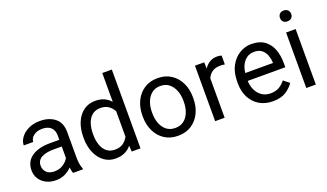

<svg xmlns="http://www.w3.org/2000/svg" viewBox="-72 -1228 2924 1717"><g transform="rotate(-20 1390.5 -370.0)"><path d="M395 0Q390.6 -9.8 387.5 -24.7Q384.3 -39.6 382.3 -55.7Q356.9 -28.8 318.8 -9.5Q280.8 9.8 231.9 9.8Q178.2 9.8 137.9 -11.2Q97.7 -32.2 75.4 -67.6Q53.2 -103 53.2 -147Q53.2 -231.9 117.7 -276.1Q182.1 -320.3 291 -320.3H380.4V-362.3Q380.4 -409.2 352.3 -437.3Q324.2 -465.3 269 -465.3Q217.8 -465.3 186.3 -440.2Q154.8 -415 154.8 -381.8H64.5Q64.5 -419.9 90.3 -455.8Q116.2 -491.7 163.3 -514.9Q210.4 -538.1 274.4 -538.1Q360.4 -538.1 415.5 -494.1Q470.7 -450.2 470.7 -361.3V-115.2Q470.7 -88.9 475.3 -59.1Q480 -29.3 489.3 -7.8V0ZM245.1 -69.3Q293.9 -69.3 329.8 -93.8Q365.7 -118.2 380.4 -147.9V-256.8H305.7Q228 -256.8 186 -232.7Q144 -208.5 144 -159.2Q144 -121.6 169.4 -95.5Q194.8 -69.3 245.1 -69.3Z M590.3 -258.3V-268.6Q590.3 -349.1 616.5 -409.9Q642.6 -470.7 689.5 -504.4Q736.3 -538.1 799.3 -538.1Q847.2 -538.1 883.5 -522Q919.9 -505.9 945.8 -475.6V-750H1036.6V0H953.6L949.2 -56.6Q923.3 -24.9 885.7 -7.6Q848.1 9.8 798.3 9.8Q736.3 9.8 689.5 -25.1Q642.6 -60.1 616.5 -120.6Q590.3 -181.2 590.3 -258.3ZM681.2 -268.6V-258.3Q681.2 -206.1 695.8 -162.4Q710.4 -118.7 741.2 -92.8Q772 -66.9 820.8 -66.9Q868.2 -66.9 897.9 -88.4Q927.7 -109.9 945.8 -143.6V-386.7Q928.2 -419.4 898.2 -440.7Q868.2 -461.9 821.8 -461.9Q772.5 -461.9 741.5 -435.5Q710.4 -409.2 695.8 -365.2Q681.2 -321.3 681.2 -268.6Z M1152.8 -258.3V-269.5Q1152.8 -346.2 1182.1 -406.7Q1211.4 -467.3 1265.1 -502.7Q1318.8 -538.1 1392.6 -538.1Q1467.3 -538.1 1521.2 -502.7Q1575.2 -467.3 1604.5 -406.7Q1633.8 -346.2 1633.8 -269.5V-258.3Q1633.8 -182.1 1604.5 -121.3Q1575.2 -60.5 1521.5 -25.4Q1467.8 9.8 1393.6 9.8Q1319.3 9.8 1265.4 -25.4Q1211.4 -60.5 1182.1 -121.3Q1152.8 -182.1 1152.8 -258.3ZM1243.2 -269.5V-258.3Q1243.2 -206.1 1259.8 -161.9Q1276.4 -117.7 1309.8 -91.1Q1343.3 -64.5 1393.6 -64.5Q1443.4 -64.5 1476.6 -91.1Q1509.8 -117.7 1526.4 -161.9Q1543 -206.1 1543 -258.3V-269.5Q1543 -321.3 1526.1 -365.5Q1509.3 -409.7 1476.1 -436.8Q1442.9 -463.9 1392.6 -463.9Q1342.8 -463.9 1309.6 -436.8Q1276.4 -409.7 1259.8 -365.5Q1243.2 -321.3 1243.2 -269.5Z M2002.4 -531.2 2002 -447.3Q1981.9 -451.2 1958 -451.2Q1911.6 -451.2 1881.8 -430.4Q1852.1 -409.7 1837.4 -375V0H1747.1V-528.3H1835L1836.9 -467.8Q1856.9 -500 1887.9 -519Q1918.9 -538.1 1962.4 -538.1Q1972.2 -538.1 1984.9 -535.9Q1997.6 -533.7 2002.4 -531.2Z M2295.9 9.8Q2222.2 9.8 2167.7 -22.9Q2113.3 -55.7 2083.3 -113.5Q2053.2 -171.4 2053.2 -245.6V-266.1Q2053.2 -352.5 2086.2 -413.3Q2119.1 -474.1 2172.1 -506.1Q2225.1 -538.1 2284.2 -538.1Q2359.9 -538.1 2408 -504.2Q2456.1 -470.2 2478.8 -411.9Q2501.5 -353.5 2501.5 -279.3V-238.8H2144Q2145.5 -190.4 2164.6 -150.6Q2183.6 -110.8 2218 -87.4Q2252.4 -64 2300.8 -64Q2348.6 -64 2381.8 -83.5Q2415 -103 2439.9 -135.7L2494.6 -92.3Q2469.2 -53.2 2421.9 -21.7Q2374.5 9.8 2295.9 9.8ZM2284.2 -463.9Q2230.5 -463.9 2193.4 -424.8Q2156.2 -385.7 2147 -312.5H2411.1V-319.3Q2409.2 -354.5 2396.7 -387.7Q2384.3 -420.9 2357.4 -442.4Q2330.6 -463.9 2284.2 -463.9Z M2607.4 -668.5Q2607.4 -690.4 2620.8 -705.6Q2634.3 -720.7 2660.6 -720.7Q2686.5 -720.7 2700.4 -705.6Q2714.4 -690.4 2714.4 -668.5Q2714.4 -647.5 2700.4 -632.6Q2686.5 -617.7 2660.6 -617.7Q2634.3 -617.7 2620.8 -632.6Q2607.4 -647.5 2607.4 -668.5ZM2705.1 -528.3V0H2614.3V-528.3Z"/></g></svg>

Font: Vazirmatn RD
Style: Regular
Weight: 400
Designer: Saber Rastikerdar
Foundry: Saber Rastikerdar
Version: Version 32.102